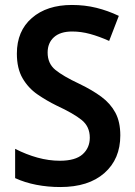

<svg xmlns="http://www.w3.org/2000/svg" viewBox="-20 -744 544 774"><path d="M223 10Q173 10 126.5 1Q80 -8 41 -26V-144Q86 -121 131.5 -108.5Q177 -96 221 -96Q284 -96 313 -122Q342 -148 342 -189Q342 -234 309 -260.5Q276 -287 209 -318Q168 -338 131 -363.5Q94 -389 71 -428.5Q48 -468 48 -528Q48 -619 108.5 -671.5Q169 -724 270 -724Q322 -724 368.5 -712.5Q415 -701 459 -680L420 -579Q380 -597 343.5 -607Q307 -617 271 -617Q223 -617 197.5 -594Q172 -571 172 -532Q172 -488 203 -462.5Q234 -437 300 -406Q352 -381 388.5 -354Q425 -327 445 -290Q465 -253 465 -198Q465 -103 401 -46.5Q337 10 223 10Z"/></svg>

Font: Noto Sans SemiCondensed SemiBold
Style: Regular
Weight: 600
Width: 4
Designer: Monotype Design Team
Foundry: Monotype Imaging Inc.
Version: Version 2.013; ttfautohint (v1.8.4.7-5d5b)